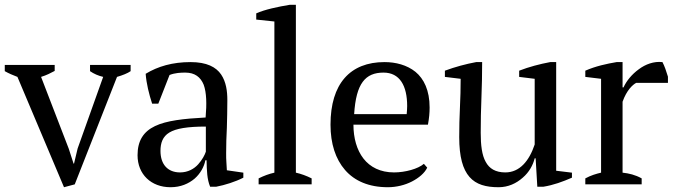

<svg xmlns="http://www.w3.org/2000/svg" viewBox="-30 -772 2824 804"><path d="M283 0 460 -450C484 -457 504 -465 517 -474V-500H347V-474C363 -463 381 -455 402 -450L295 -150L280 -87H278L258 -149L142 -450C165 -457 182 -466 199 -475V-500H-10V-474C6 -465 24 -457 43 -450L238 12Z M917 -131C917 -165 918 -201 920 -238C921 -275 922 -313 922 -353C922 -390 917 -429 896 -460C875 -491 836 -512 768 -512C692 -512 631 -494 580 -463C583 -422 594 -378 607 -338H633L680 -458C703 -467 727 -468 746 -468C786 -468 810 -449 823 -417C835 -384 836 -337 831 -280C738 -275 667 -267 619 -244C571 -221 546 -183 546 -122C546 -42 603 12 684 12C727 12 760 -3 785 -24C809 -45 825 -74 830 -101H835C836 -57 837 -21 850 10H875C912 3 956 -11 989 -28V-49L920 -59C919 -71 919 -82 918 -93C917 -104 917 -116 917 -131ZM724 -50C673 -50 642 -83 642 -140C642 -173 651 -200 679 -217C707 -234 755 -242 832 -242V-137C828 -124 817 -103 800 -84C783 -65 757 -50 724 -50Z M1275 -25C1253 -36 1231 -44 1209 -49V-752H1184C1135 -744 1078 -732 1043 -716V-690L1119 -682V-49C1097 -44 1075 -36 1053 -25V0H1275Z M1745 -86C1721 -65 1667 -50 1620 -50C1563 -50 1520 -72 1492 -108C1464 -144 1450 -194 1450 -250H1762C1767 -277 1769 -299 1769 -322C1769 -394 1745 -442 1710 -471C1674 -500 1627 -512 1580 -512C1436 -512 1354 -421 1354 -250C1354 -170 1375 -106 1415 -60C1455 -14 1515 12 1594 12C1630 12 1666 3 1695 -12C1724 -27 1748 -47 1759 -70ZM1576 -468C1644 -468 1675 -413 1675 -328C1675 -317 1674 -306 1673 -294H1453C1461 -423 1500 -468 1576 -468Z M1893 -198C1893 -115 1908 -63 1936 -31C1964 1 2005 12 2058 12C2098 12 2132 -4 2159 -28C2186 -51 2202 -81 2209 -109H2213L2220 10H2245C2288 3 2326 -11 2365 -28V-49L2299 -57V-512H2274C2231 -504 2185 -492 2144 -476V-450L2209 -442V-167C2186 -98 2146 -50 2086 -50C2045 -50 2019 -66 2004 -94C1988 -122 1983 -164 1983 -216C1983 -265 1984 -314 1986 -363C1988 -412 1989 -462 1989 -512H1964C1921 -504 1876 -492 1833 -476V-450L1899 -442C1899 -402 1898 -362 1896 -322C1894 -281 1893 -240 1893 -198Z M2767 -425V-451C2760 -474 2753 -495 2744 -512C2708 -516 2673 -503 2645 -482C2616 -461 2593 -433 2581 -406H2577V-512H2552C2511 -505 2464 -495 2421 -476V-450L2487 -442V-49C2466 -44 2445 -38 2421 -25V0H2657V-25C2630 -40 2604 -46 2577 -49V-346C2594 -394 2619 -417 2634 -425Z"/></svg>

Font: PT Serif
Style: Regular
Weight: 400
Designer: A.Korolkova, O.Umpeleva, V.Yefimov
Foundry: ParaType Ltd
Version: Version 1.000;PS 001.000;hotconv 1.0.88;makeotf.lib2.5.64775